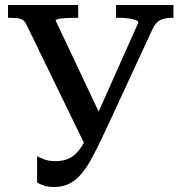

<svg xmlns="http://www.w3.org/2000/svg" viewBox="-20 -730 724 766"><path d="M399 -205Q374 -152 352.5 -110.5Q331 -69 308.5 -41Q286 -13 259 1.5Q232 16 198 16Q173 16 156 10.5Q139 5 128 -2V-107Q136 -102 155.5 -94.5Q175 -87 200 -87Q238 -87 262.5 -101.5Q287 -116 307 -147.5Q327 -179 350 -232L532 -640Q532 -646 521 -650Q510 -654 493.5 -656.5Q477 -659 458 -659H443V-710H672V-659H667Q652 -659 637 -656Q622 -653 610.5 -644Q599 -635 589 -615ZM392 -246 326 -137 85 -633Q79 -646 68.5 -651.5Q58 -657 45 -658Q32 -659 17 -659H12V-710H292V-659H275Q259 -659 242 -658Q225 -657 213.5 -654.5Q202 -652 202 -648Z"/></svg>

Font: Roboto Serif 36pt Medium
Style: Regular
Weight: 500
Designer: Greg Gazdowicz
Foundry: Commercial Type
Version: Version 1.008